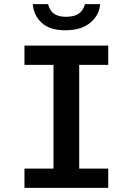

<svg xmlns="http://www.w3.org/2000/svg" viewBox="-20 -906 640 926"><path d="M98 0V-93H238V-593H98V-686H502V-593H362V-93H502V0ZM295 -760Q219 -760 180.5 -796.5Q142 -833 138 -886H212Q220 -854 241 -839.5Q262 -825 298 -825Q337 -825 359 -839.5Q381 -854 390 -886H463Q459 -833 415.5 -796.5Q372 -760 295 -760Z"/></svg>

Font: Chivo Mono Medium
Style: Regular
Weight: 500
Monospace: yes
Designer: Hector Gatti
Foundry: Omnibus-Type
Version: Version 1.008